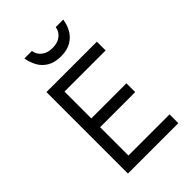

<svg xmlns="http://www.w3.org/2000/svg" viewBox="-252 -978 1083 1083"><g transform="rotate(-45 290.0 -436.0)"><path d="M108 0V-650H510V-580H182V-366H462V-296H182V-70H510V0ZM309 -734Q259 -734 226.5 -753.5Q194 -773 177 -804.5Q160 -836 154 -872H214Q218 -841 243.5 -821Q269 -801 309 -801Q349 -801 374.5 -821Q400 -841 404 -872H464Q459 -836 441.5 -804.5Q424 -773 391.5 -753.5Q359 -734 309 -734Z"/></g></svg>

Font: Sometype Mono
Style: Regular
Weight: 400
Monospace: yes
Designer: Ryoichi Tsunekawa
Foundry: Dharma Type
Version: Version 1.000; ttfautohint (v1.8.3)